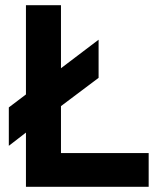

<svg xmlns="http://www.w3.org/2000/svg" viewBox="-20 -720 608 740"><path d="M80 -209 14 -158V-306L80 -356V-700H215V-457L360 -567V-420L215 -311V-130H553V0H80Z"/></svg>

Font: OVRPSS Recut ExtraBold
Style: Regular
Weight: 800
Designer: Giant Group
Foundry: Giant Group
Version: Version 1.001;hotconv 1.0.109;makeotfexe 2.5.65596